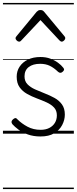

<svg xmlns="http://www.w3.org/2000/svg" viewBox="-20 -905 520 1300"><path d="M254 19Q207 19 169 5.5Q131 -8 105 -27.5Q79 -47 64 -64Q57 -73 58 -81Q59 -89 68 -97Q77 -105 84 -105.5Q91 -106 98 -97Q127 -68 166.5 -47Q206 -26 255 -26Q289 -26 313.5 -38.5Q338 -51 351.5 -73Q365 -95 365 -124Q365 -157 345.5 -177.5Q326 -198 295 -212Q264 -226 229 -239Q194 -252 163 -269.5Q132 -287 112.5 -314.5Q93 -342 93 -386Q93 -424 113 -454Q133 -484 169 -501.5Q205 -519 254 -519Q291 -519 320.5 -508Q350 -497 372.5 -480.5Q395 -464 408 -447Q415 -439 413.5 -432Q412 -425 403 -418Q396 -412 388.5 -412Q381 -412 373 -419Q345 -446 317 -459.5Q289 -473 252 -473Q203 -473 174.5 -451Q146 -429 146 -388Q146 -355 166 -334.5Q186 -314 217 -300Q248 -286 283 -272.5Q318 -259 349 -242Q380 -225 399.5 -198Q419 -171 419 -129Q419 -93 401 -58.5Q383 -24 347 -2.5Q311 19 254 19ZM109 -623Q101 -623 93 -631Q85 -639 85 -647Q85 -649 86.5 -652Q88 -655 91 -659L228 -825Q234 -831 239.5 -834Q245 -837 254 -837Q263 -837 268.5 -834Q274 -831 279 -825L417 -659Q420 -655 421 -652Q422 -649 422 -647Q422 -639 414 -631Q406 -623 399 -623Q394 -623 390 -625.5Q386 -628 382 -632L254 -769L125 -632Q122 -628 118 -625.5Q114 -623 109 -623ZM0 365H480V375H0ZM0 -20H480V0H0ZM0 -505H480V-500H0ZM0 -885H480V-875H0Z"/></svg>

Font: Playwrite AT Guides
Style: Regular
Weight: 400
Designer: Veronika Burian, José Scaglione
Foundry: TypeTogether
Version: Version 1.003